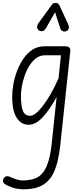

<svg xmlns="http://www.w3.org/2000/svg" viewBox="-26 -866 556 1348"><path d="M59.5 -187.5Q59.5 -228.5 68.2 -276.5Q77 -324.5 95 -371.2Q113 -418 140 -456.5Q167 -495 203.2 -518Q239.5 -541 285.5 -541H435Q447 -541 454.5 -537Q462 -533 465.5 -525.8Q469 -518.5 467.5 -507.5L398 146Q392 203 381.2 253Q370.5 303 352.5 342.5Q334.5 382 307 408Q278.5 435.5 237.5 449.2Q196.5 463 139 463Q98 463 62.8 451.2Q27.5 439.5 7 425.5Q-0.5 420 -3.5 413Q-6.5 406 -5.2 398.2Q-4 390.5 2 383Q11.5 371.5 22.8 371.2Q34 371 41 374.5Q58.5 382.5 83.8 391.8Q109 401 132.5 401Q172.5 401 206.8 391.2Q241 381.5 264 358.5Q287.5 334.5 302 299.5Q316.5 264.5 324.5 224.8Q332.5 185 336.5 148L371.5 -185Q324.5 -98.5 275 -44.2Q225.5 10 174 10Q153 10 132.8 0.2Q112.5 -9.5 95.8 -32Q79 -54.5 69.2 -92.8Q59.5 -131 59.5 -187.5ZM121 -195Q121 -116.5 135.8 -84.8Q150.5 -53 186 -53Q220.5 -53 274.2 -121.5Q328 -190 385 -316L402 -478H291Q256 -478 228.2 -457.8Q200.5 -437.5 180.2 -404.8Q160 -372 147 -334Q134 -296 127.5 -259.2Q121 -222.5 121 -195ZM438.5 -647Q423.5 -642 412 -648.2Q400.5 -654.5 396.5 -668.5L360.5 -780.5L297.5 -669.5Q285 -648 269.8 -647.2Q254.5 -646.5 245 -654Q234 -664.5 234.5 -677.5Q235 -690.5 243 -702L336 -830Q344.5 -842.5 352.8 -844Q361 -845.5 368.5 -845.5Q373 -845.5 380.5 -841Q388 -836.5 391.5 -828L451 -699.5Q461.5 -676.5 455.8 -663.5Q450 -650.5 438.5 -647Z"/></svg>

Font: Edu NSW ACT Hand
Style: Regular
Weight: 400
Designer: Tina and Corey Anderson, Eben Sorkin, Mirko Velimirovic
Foundry: Sorkin Type Co.
Version: Version 2.000